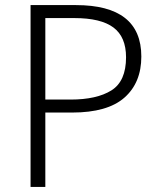

<svg xmlns="http://www.w3.org/2000/svg" viewBox="-20 -734 629 754"><path d="M278 -714Q535 -714 535 -512Q535 -409 468.5 -350.5Q402 -292 263 -292H158V0H100V-714ZM272 -663H158V-343H257Q360 -343 417.5 -379Q475 -415 475 -509Q475 -589 425.5 -626Q376 -663 272 -663Z"/></svg>

Font: Noto Sans Arabic UI Lt
Style: Regular
Weight: 300
Designer: Monotype Design Team, Nadine Chahine and Nizar Qandah
Foundry: Monotype Imaging Inc.
Version: Version 2.010; ttfautohint (v1.8.4.7-5d5b)